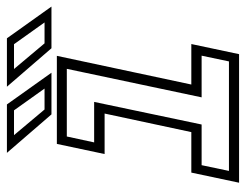

<svg xmlns="http://www.w3.org/2000/svg" viewBox="-100 -628 728 569"><g transform="rotate(-90 264.5 -344.0)"><path d="M7 0 37 -141.5H157L212 -398.5H92L122 -540H383L298 -141.5H418L388 0ZM42 -30H366.5L383.5 -111H260L344.5 -510.5H144L126.5 -429.5H246.5L179.5 -111H59ZM529 -556H405.5L291.5 -688H435ZM482 -576.5 417.5 -667H344L420 -576.5ZM333 -556H209.5L95.5 -688H239ZM286 -576.5 221.5 -667H148L224 -576.5Z"/></g></svg>

Font: Tourney Expanded Light
Style: Italic
Weight: 300
Width: 7
Italic angle: -12°
Designer: Tyler Finck
Foundry: Etcetera Type Co
Version: Version 1.010; ttfautohint (v1.8.3)